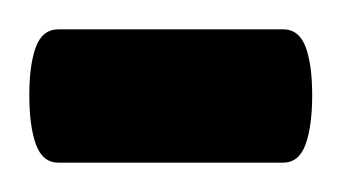

<svg xmlns="http://www.w3.org/2000/svg" viewBox="-40 -111 233 131"><path d="M0 0Q-11 0 -15.5 -12.5Q-20 -25 -20 -46Q-20 -67 -15.5 -79Q-11 -91 0 -91H153Q164 -91 168.5 -79Q173 -67 173 -46Q173 -25 168.5 -12.5Q164 0 153 0Z"/></svg>

Font: El Messiri SemiBold
Style: Regular
Weight: 600
Designer: Mohamed Gaber
Foundry: Kief Type Foundry
Version: Version 2.020; ttfautohint (v1.8.3)